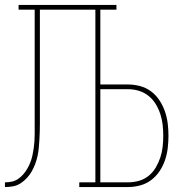

<svg xmlns="http://www.w3.org/2000/svg" viewBox="-20 -755 790 775"><path d="M0 0V-19Q14 -19 28 -22Q42 -25 53.5 -33Q65 -41 74.5 -52Q84 -63 91 -75.5Q98 -88 103 -101Q108 -114 111 -128Q114 -142 116 -156Q118 -170 119 -184Q120 -198 120 -212.5Q120 -227 120 -241V-716H55V-735H450V-716H385V-414H497Q521 -414 545.5 -407.5Q570 -401 590 -386Q610 -371 624 -349.5Q638 -328 646 -304.5Q654 -281 657 -256.5Q660 -232 660 -207Q660 -182 657 -157Q654 -132 646 -108.5Q638 -85 624 -64Q610 -43 590 -28Q570 -13 545.5 -6.5Q521 0 497 0H300V-19H365V-716H141V-257Q141 -240 140.5 -223.5Q140 -207 139 -190.5Q138 -174 136.5 -157.5Q135 -141 131.5 -125Q128 -109 122 -93Q116 -77 108 -63Q100 -49 88.5 -36.5Q77 -24 63 -15Q49 -6 33 -3Q17 0 0 0ZM497 -19Q519 -19 540.5 -25Q562 -31 579.5 -45Q597 -59 608.5 -78.5Q620 -98 627 -119Q634 -140 636.5 -162.5Q639 -185 639 -207Q639 -229 636.5 -251.5Q634 -274 627 -295Q620 -316 608.5 -335Q597 -354 579.5 -368Q562 -382 540.5 -388.5Q519 -395 497 -395H385V-19Z"/></svg>

Font: Iosevka Etoile Thin
Style: Regular
Weight: 100
Designer: Belleve Invis
Foundry: Belleve Invis
Version: Version 22.1.2; ttfautohint (v1.8.4)